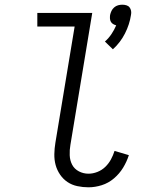

<svg xmlns="http://www.w3.org/2000/svg" viewBox="-20 -790 640 818"><path d="M461 -580 427 -613Q443 -627 455 -645Q467 -663 475 -682Q468 -684 462 -687.5Q456 -691 452.5 -697Q449 -703 448.5 -710.5Q448 -718 449 -726Q451 -735 455 -743.5Q459 -752 466.5 -758.5Q474 -765 483 -767.5Q492 -770 501 -770Q510 -770 518.5 -767.5Q527 -765 532 -758.5Q537 -752 538.5 -743.5Q540 -735 538 -726Q532 -686 512.5 -647.5Q493 -609 461 -580ZM357 8Q333 8 309.5 3Q286 -2 267.5 -14.5Q249 -27 236 -46Q223 -65 217 -87Q211 -109 211.5 -133.5Q212 -158 216 -182L298 -677H139V-735H373L280 -173Q276 -151 277 -128.5Q278 -106 287.5 -88Q297 -70 316 -60Q335 -50 357 -50Q376 -50 395 -57.5Q414 -65 428.5 -79Q443 -93 452.5 -110.5Q462 -128 468 -147L529 -129Q520 -101 504.5 -75.5Q489 -50 465.5 -30Q442 -10 413.5 -1Q385 8 357 8Z"/></svg>

Font: Iosevka Slab Light Extended
Style: Italic
Weight: 300
Width: 7
Italic angle: -9°
Monospace: yes
Designer: Belleve Invis
Foundry: Belleve Invis
Version: Version 11.1.0; ttfautohint (v1.8.3)